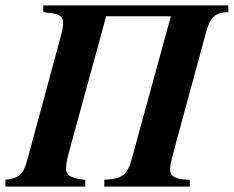

<svg xmlns="http://www.w3.org/2000/svg" viewBox="-44 -689 863 709"><path d="M799 -669H116V-644L147 -640C178 -636 189 -626 189 -604C189 -592 186 -574 178 -546L57 -99C41 -41 26 -32 -24 -25V0H271V-25C207 -30 200 -50 200 -65C200 -80 202 -96 212 -132L348 -629H587L443 -104C426 -41 408 -29 341 -25V0H657V-25C602 -27 584 -37 584 -66C584 -81 591 -105 606 -162L717 -570C731 -623 750 -644 799 -644Z"/></svg>

Font: XITS
Style: Bold Italic
Weight: 700
Italic angle: -16.33°
Designer: MicroPress Inc., with final additions and corrections provided by Coen Hoffman, Elsevier (retired)
Version: Version 1.105